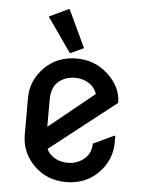

<svg xmlns="http://www.w3.org/2000/svg" viewBox="-54 -809 661 862"><g transform="rotate(5 276.0 -378.0)"><path d="M220.2 -764.6H225.1L304.2 -596.2L247.1 -569.3H242.2L134.3 -723.6ZM478.5 -216.3V-185.5Q478.5 -105 418 -45.4Q361.3 9.8 275.9 9.8Q191.4 9.8 133.8 -45.4Q73.2 -104 73.2 -185.5V-351.6Q73.2 -432.1 133.8 -491.7Q190.4 -546.9 275.9 -546.9Q358.9 -546.9 418 -491.7Q478.5 -435.1 478.5 -365.7V-364.7L180.7 -131.3Q188 -114.7 201.2 -103.5Q231.9 -77.1 275.9 -77.1Q319.8 -77.1 350.3 -103.5Q380.9 -129.9 380.9 -172.4L473.6 -216.3ZM170.9 -230 375 -395.5Q367.2 -419.4 350.6 -433.6Q319.8 -460 275.9 -460Q231.9 -460 201.4 -433.8Q170.9 -407.7 170.9 -351.6Z"/></g></svg>

Font: Nova Round
Style: Book
Weight: 400
Version: Version 2.000